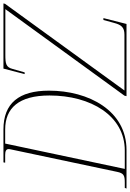

<svg xmlns="http://www.w3.org/2000/svg" viewBox="145 -914 754 1114"><g transform="rotate(-90 522.0 -357.0)"><path d="M-15 0H209C437 0 553 -219 553 -450C553 -624 480 -714 328 -714H137L135 -704H180C201 -704 214 -699 214 -684C214 -681 214 -678 212 -670L82 -55C74 -16 61 -10 20 -10H-11ZM521 0H940L974 -134H963L946 -72C935 -31 921 -12 878 -12H554L1057 -705L1059 -714H681L649 -591H659L679 -661C689 -699 709 -703 760 -703H1026L524 -12ZM206 -10H99L246 -704H328C451 -704 525 -626 525 -447C525 -206 407 -10 206 -10Z"/></g></svg>

Font: Noto Serif Display Condensed Thin
Style: Italic
Weight: 100
Width: 3
Italic angle: -12°
Designer: Monotype Design Team
Foundry: Monotype Imaging Inc.
Version: Version 2.009